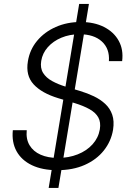

<svg xmlns="http://www.w3.org/2000/svg" viewBox="-20 -849 663 971"><path d="M226.1 101.6 380.4 -829.1H429.7L275.4 101.6ZM269.5 11.7Q194.3 11.7 141.6 -13.4Q88.9 -38.6 63.7 -84.2Q38.6 -129.9 44.9 -190.4H115.2Q110.8 -145.5 129.6 -114.3Q148.4 -83 185.3 -66.7Q222.2 -50.3 272.9 -50.3Q327.6 -50.3 373 -68.4Q418.5 -86.4 448 -119.1Q477.5 -151.9 484.9 -194.8Q490.7 -230.5 477.3 -254.9Q463.9 -279.3 433.1 -296.6Q402.3 -314 356 -328.1L274.4 -352.5Q190.9 -377.9 149.9 -422.6Q108.9 -467.3 121.1 -539.1Q130.4 -597.7 167.7 -642.6Q205.1 -687.5 262.2 -712.6Q319.3 -737.8 387.7 -737.8Q456.5 -737.8 506.3 -712.4Q556.2 -687 580.6 -642.3Q605 -597.7 597.7 -540H530.8Q535.2 -602.5 495.1 -639.2Q455.1 -675.8 382.3 -675.8Q332 -675.8 290.5 -658.4Q249 -641.1 221.9 -610.6Q194.8 -580.1 188.5 -541Q182.6 -504.9 198 -480.2Q213.4 -455.6 243.7 -439Q273.9 -422.4 311 -411.1L385.3 -388.7Q421.4 -377.9 454.6 -362.1Q487.8 -346.2 512.2 -323.5Q536.6 -300.8 547.6 -268.8Q558.6 -236.8 551.8 -192.9Q542 -134.3 505.1 -87.9Q468.3 -41.5 408.4 -14.9Q348.6 11.7 269.5 11.7Z"/></svg>

Font: Inter 18pt Light
Style: Italic
Weight: 300
Italic angle: -9.3988°
Designer: Rasmus Andersson
Foundry: rsms
Version: Version 4.001;git-66647c0bb